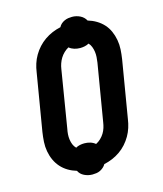

<svg xmlns="http://www.w3.org/2000/svg" viewBox="-119 -861 838 988"><g transform="rotate(-15 300.0 -367.5)"><path d="M251 38Q228 38 207.5 28Q187 18 178 -1Q154 -8 133 -20.5Q112 -33 96 -51Q80 -69 70 -91Q60 -113 55.5 -138Q51 -163 52.5 -188.5Q54 -214 58 -240L109 -545Q112 -567 119 -589Q126 -611 138 -631.5Q150 -652 166 -669.5Q182 -687 201.5 -700.5Q221 -714 242.5 -723Q264 -732 287 -737Q292 -747 300 -754Q308 -761 318 -765.5Q328 -770 338 -771.5Q348 -773 358 -773Q381 -773 401 -763Q421 -753 431 -734Q455 -727 476 -714.5Q497 -702 513 -684.5Q529 -667 539 -644.5Q549 -622 553.5 -597Q558 -572 556.5 -546.5Q555 -521 551 -495L500 -190Q497 -168 490 -146Q483 -124 471.5 -104Q460 -84 444 -66Q428 -48 408.5 -34.5Q389 -21 367.5 -12Q346 -3 323 2Q318 11 309.5 18.5Q301 26 291.5 30.5Q282 35 271.5 36.5Q261 38 251 38ZM309 -109Q323 -116 334.5 -127Q346 -138 354 -151Q362 -164 366.5 -178.5Q371 -193 373 -207L424 -512Q426 -526 427 -540.5Q428 -555 426 -569Q424 -583 419 -596Q414 -609 405 -618Q394 -612 382 -609.5Q370 -607 358 -607Q342 -607 327 -611.5Q312 -616 300 -626Q287 -619 275.5 -608Q264 -597 256 -584Q248 -571 243 -556.5Q238 -542 236 -528L186 -223Q183 -209 182 -194.5Q181 -180 183 -166Q185 -152 190 -139.5Q195 -127 205 -117Q215 -123 227 -125.5Q239 -128 251 -128Q267 -128 282 -123.5Q297 -119 309 -109Z"/></g></svg>

Font: Iosevka Slab Heavy Extended
Style: Italic
Weight: 900
Width: 7
Italic angle: -9°
Monospace: yes
Designer: Belleve Invis
Foundry: Belleve Invis
Version: Version 11.1.0; ttfautohint (v1.8.3)